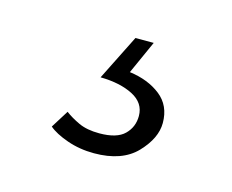

<svg xmlns="http://www.w3.org/2000/svg" viewBox="-47 -61 405 335"><g transform="rotate(15 155.5 106.5)"><path d="M144 213Q118 213 95.2 205Q72.5 197 61 187L81 155Q91.5 163 106.5 170Q121.5 177 144 177Q175.5 177 189.2 163.5Q203 150 203 130Q203 106.5 179.8 94.5Q156.5 82.5 121 82L162 0H195L168 60Q202 64.5 224.2 82Q246.5 99.5 246.5 131Q246.5 158.5 220.5 185.8Q194.5 213 144 213Z"/></g></svg>

Font: Junction Light
Style: Regular
Weight: 300
Designer: Caroline Hadilaksono
Foundry: Caroline Hadilaksono, Tyler Finck, The League of Moveable Type
Version: Version 2.000; ttfautohint (v1.8.3)